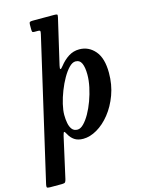

<svg xmlns="http://www.w3.org/2000/svg" viewBox="-201 -863 884 1196"><g transform="rotate(-15 241.0 -265.0)"><path d="M132 -780H270Q286.5 -780 289.8 -777Q293 -774 289.5 -759L221.5 -466.5Q212 -425 238.5 -459Q264 -492 295.5 -512.2Q327 -532.5 365.5 -532.5Q426 -532.5 466.5 -485.2Q507 -438 507 -343.5Q507 -267 483 -202Q459 -137 420.5 -88.8Q382 -40.5 336.2 -14Q290.5 12.5 247 12.5Q212.5 12.5 190.8 -2.2Q169 -17 156.5 -41Q146 -60.5 142 -60Q138 -59.5 132.5 -37L73.5 226.5Q70.5 239.5 66 245Q61.5 250.5 45.5 250.5H-32Q-49.5 250.5 -51.8 245.2Q-54 240 -51 226.5L159.5 -685Q162.5 -698.5 161.8 -704.2Q161 -710 146 -710H124.5Q113.5 -710 111.2 -714.2Q109 -718.5 109 -732V-759.5Q109 -773.5 113.8 -776.8Q118.5 -780 132 -780ZM170 -161.5Q170 -133.5 174.8 -108.5Q179.5 -83.5 191.8 -67.8Q204 -52 227 -52Q246.5 -52 267 -72.8Q287.5 -93.5 306.8 -127.5Q326 -161.5 341.2 -203.2Q356.5 -245 365.5 -287.5Q374.5 -330 374.5 -367Q374.5 -413.5 363 -439.8Q351.5 -466 323 -466Q303 -465.5 281.8 -443.8Q260.5 -422 240.5 -387Q220.5 -352 204.5 -311Q188.5 -270 179.2 -230.5Q170 -191 170 -161.5Z"/></g></svg>

Font: Besley* Narrow Semi
Style: Italic
Weight: 600
Width: 4
Italic angle: -13°
Designer: Owen Earl
Foundry: indestructible type*
Version: Version 3.000; ttfautohint (v1.8.3)